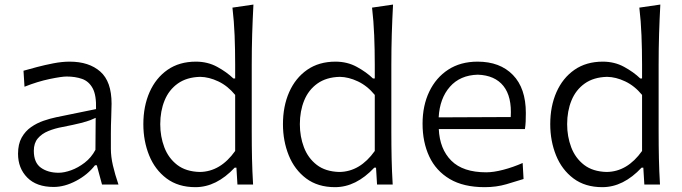

<svg xmlns="http://www.w3.org/2000/svg" viewBox="-20 -794 2932 826"><path d="M210.9 10.3Q137.2 10.3 97.4 -30Q57.6 -70.3 57.6 -132.3Q57.6 -174.3 73.2 -202.1Q88.9 -230 113.8 -247.3Q138.7 -264.6 167.2 -274.4Q195.8 -284.2 221.7 -289.6L393.1 -324.7Q395 -384.3 378.7 -414.3Q362.3 -444.3 333 -454.6Q303.7 -464.8 266.6 -464.8Q245.1 -464.8 193.6 -454.1Q142.1 -443.4 85.4 -420.9L81.1 -489.7Q105 -496.6 139.2 -505.6Q173.3 -514.6 210.2 -521.7Q247.1 -528.8 279.8 -528.8Q362.8 -528.8 411.4 -486.1Q460 -443.4 460 -348.1Q460 -325.2 458.5 -289.6Q457 -253.9 457 -220.2V-153.8Q457 -120.1 465.8 -82Q474.6 -43.9 489.7 0H418.9L396.5 -83H388.7Q356.9 -42 307.4 -15.9Q257.8 10.3 210.9 10.3ZM232.4 -50.8Q255.9 -50.8 285.9 -61.5Q315.9 -72.3 344.2 -94Q372.6 -115.7 390.6 -149.4L391.6 -287.1Q382.8 -282.7 368.4 -277.1Q354 -271.5 326.2 -264.4Q298.3 -257.3 248.5 -247.6Q215.8 -241.7 187.7 -230.2Q159.7 -218.8 142.6 -198.5Q125.5 -178.2 125.5 -145.5Q125.5 -94.2 156 -72.5Q186.5 -50.8 232.4 -50.8Z M820.8 11.2Q746.6 11.2 696.5 -26.4Q646.5 -64 621.6 -125.7Q596.7 -187.5 596.7 -259.8Q596.7 -336.9 623.5 -397.7Q650.4 -458.5 700.9 -493.7Q751.5 -528.8 822.8 -528.8Q873.5 -528.8 914.6 -506.3Q955.6 -483.9 983.9 -456.5H991.7V-515.1Q991.7 -581.1 989.3 -642.1Q986.8 -703.1 980 -761.2L1070.3 -774.4Q1066.9 -710.9 1064.9 -647.2Q1063 -583.5 1063 -515.1V-228.5Q1063 -164.6 1064.2 -111.1Q1065.4 -57.6 1068.8 0H1001.5L997.1 -72.8H989.7Q911.1 11.2 820.8 11.2ZM839.4 -54.2Q928.2 -55.2 991.7 -144.5V-385.7Q959.5 -424.8 919.2 -443.8Q878.9 -462.9 841.3 -463.4Q783.2 -461.9 744.9 -434.6Q706.5 -407.2 688 -361.6Q669.4 -315.9 669.4 -259.8Q669.4 -206.5 687 -160.2Q704.6 -113.8 742.2 -84.7Q779.8 -55.7 839.4 -54.2Z M1421.4 11.2Q1347.2 11.2 1297.1 -26.4Q1247.1 -64 1222.2 -125.7Q1197.3 -187.5 1197.3 -259.8Q1197.3 -336.9 1224.1 -397.7Q1251 -458.5 1301.5 -493.7Q1352.1 -528.8 1423.3 -528.8Q1474.1 -528.8 1515.1 -506.3Q1556.2 -483.9 1584.5 -456.5H1592.3V-515.1Q1592.3 -581.1 1589.8 -642.1Q1587.4 -703.1 1580.6 -761.2L1670.9 -774.4Q1667.5 -710.9 1665.5 -647.2Q1663.6 -583.5 1663.6 -515.1V-228.5Q1663.6 -164.6 1664.8 -111.1Q1666 -57.6 1669.4 0H1602.1L1597.7 -72.8H1590.3Q1511.7 11.2 1421.4 11.2ZM1439.9 -54.2Q1528.8 -55.2 1592.3 -144.5V-385.7Q1560.1 -424.8 1519.8 -443.8Q1479.5 -462.9 1441.9 -463.4Q1383.8 -461.9 1345.5 -434.6Q1307.1 -407.2 1288.6 -361.6Q1270 -315.9 1270 -259.8Q1270 -206.5 1287.6 -160.2Q1305.2 -113.8 1342.8 -84.7Q1380.4 -55.7 1439.9 -54.2Z M2065.4 11.2Q1974.1 11.2 1914.8 -23.9Q1855.5 -59.1 1826.7 -120.8Q1797.9 -182.6 1797.9 -261.7Q1797.9 -339.4 1826.7 -399.7Q1855.5 -460 1908.4 -494.4Q1961.4 -528.8 2034.7 -528.8Q2130.9 -528.8 2186.5 -471.7Q2242.2 -414.6 2242.2 -308.1Q2242.2 -288.1 2241.5 -271.2Q2240.7 -254.4 2238.3 -238.8H1867.7Q1871.6 -152.8 1921.6 -102.8Q1971.7 -52.7 2071.8 -52.7Q2103.5 -52.7 2145.5 -63.7Q2187.5 -74.7 2228.5 -92.8L2232.4 -23.9Q2202.1 -14.2 2158.7 -1.5Q2115.2 11.2 2065.4 11.2ZM2177.2 -290.5Q2182.6 -377.9 2145.8 -424.1Q2108.9 -470.2 2035.6 -472.7Q1959.5 -470.7 1915.5 -420.7Q1871.6 -370.6 1867.2 -289.1Z M2571.3 11.2Q2497.1 11.2 2447 -26.4Q2397 -64 2372.1 -125.7Q2347.2 -187.5 2347.2 -259.8Q2347.2 -336.9 2374 -397.7Q2400.9 -458.5 2451.4 -493.7Q2502 -528.8 2573.2 -528.8Q2624 -528.8 2665 -506.3Q2706.1 -483.9 2734.4 -456.5H2742.2V-515.1Q2742.2 -581.1 2739.7 -642.1Q2737.3 -703.1 2730.5 -761.2L2820.8 -774.4Q2817.4 -710.9 2815.4 -647.2Q2813.5 -583.5 2813.5 -515.1V-228.5Q2813.5 -164.6 2814.7 -111.1Q2815.9 -57.6 2819.3 0H2752L2747.6 -72.8H2740.2Q2661.6 11.2 2571.3 11.2ZM2589.8 -54.2Q2678.7 -55.2 2742.2 -144.5V-385.7Q2710 -424.8 2669.7 -443.8Q2629.4 -462.9 2591.8 -463.4Q2533.7 -461.9 2495.4 -434.6Q2457 -407.2 2438.5 -361.6Q2419.9 -315.9 2419.9 -259.8Q2419.9 -206.5 2437.5 -160.2Q2455.1 -113.8 2492.7 -84.7Q2530.3 -55.7 2589.8 -54.2Z"/></svg>

Font: Pinar DS1 Regular
Style: Regular
Weight: 400
Designer: Amin Abedi
Version: Version 3.000